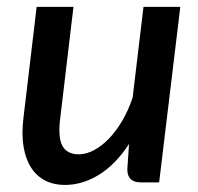

<svg xmlns="http://www.w3.org/2000/svg" viewBox="-20 -530 576 558"><path d="M504 -510 442.5 0H389Q350 0 350 -38L355 -111.5Q316 -52 267.8 -22.2Q219.5 7.5 168.5 7.5Q136.5 7.5 111.5 -5.2Q86.5 -18 70.5 -42.8Q54.5 -67.5 48.5 -103.5Q42.5 -139.5 48 -186L86.5 -510H193.5L155 -186Q148 -131.5 161.2 -106.5Q174.5 -81.5 209 -81.5Q230 -81.5 252.5 -93.2Q275 -105 296 -126.5Q317 -148 335 -178.5Q353 -209 365.5 -246.5L397 -510Z"/></svg>

Font: Lato 2
Style: Italic
Weight: 600
Italic angle: -7°
Designer: Lukasz Dziedzic with Adam Twardoch and Botio Nikoltchev
Foundry: tyPoland Lukasz Dziedzic
Version: Version 2.015; 2015-08-06; http://www.latofonts.com/